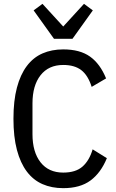

<svg xmlns="http://www.w3.org/2000/svg" viewBox="-20 -967 606 999"><path d="M309 12Q249 12 201 -9Q153 -30 119.5 -74.5Q86 -119 68 -187Q50 -255 50 -349Q50 -443 68 -511Q86 -579 119.5 -623.5Q153 -668 201 -689Q249 -710 309 -710Q396 -710 448.5 -672.5Q501 -635 532 -559L457 -515Q438 -575 403 -602Q368 -629 309 -629Q233 -629 191 -575.5Q149 -522 149 -429V-269Q149 -176 191 -122.5Q233 -69 309 -69Q374 -69 409.5 -100.5Q445 -132 462 -190L536 -144Q505 -68 451 -28Q397 12 309 12ZM261 -765 155 -913 201 -947 309 -829 417 -947 463 -913 357 -765Z"/></svg>

Font: IBM Plex Sans Cond Text
Style: Regular
Weight: 450
Width: 3
Designer: Mike Abbink, Paul van der Laan, Pieter van Rosmalen
Foundry: Bold Monday
Version: Version 1.3